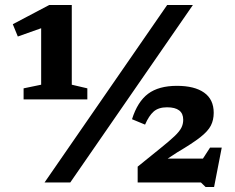

<svg xmlns="http://www.w3.org/2000/svg" viewBox="-20 -727 938 765"><path d="M157.5 0 646 -707H748.5L260 0ZM863.5 -139 833 18H799L780.5 0H528.5V-63L620 -137Q655.5 -165.5 675.2 -184.2Q695 -203 702.5 -217.8Q710 -232.5 710 -250Q710 -299.5 645.5 -299.5Q611.5 -299.5 592.2 -282.5Q573 -265.5 558 -230.5L506 -252Q528 -322 570.2 -353.5Q612.5 -385 685 -385Q755 -385 793.2 -358Q831.5 -331 831.5 -277.5Q831.5 -249 820.2 -226.8Q809 -204.5 777.8 -180Q746.5 -155.5 687 -120.5L648 -95H788.5L817 -139ZM144 -389.5V-614.5L51 -581.5L31 -630.5L176 -707H266V-389.5L328 -375V-331H74V-375Z"/></svg>

Font: Newsreader Caption SemiBold
Style: Regular
Weight: 600
Designer: Hugues Gentile
Foundry: Production Type
Version: Version 1.001